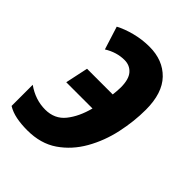

<svg xmlns="http://www.w3.org/2000/svg" viewBox="-174 -645 745 745"><g transform="rotate(45 198.0 -272.5)"><path d="M104 10Q70 10 42.5 4.5Q15 -1 -6 -14V-130Q42 -96 96 -96Q148 -96 178 -133.5Q208 -171 223 -229H79L99 -323H240Q241 -332 242 -343.5Q243 -355 243 -364Q243 -409 225 -429.5Q207 -450 178 -450Q135 -450 95 -425L65 -520Q93 -535 131.5 -545Q170 -555 210 -555Q284 -555 328.5 -509Q373 -463 373 -372Q373 -308 358.5 -241Q344 -174 311.5 -117Q279 -60 228 -25Q177 10 104 10Z"/></g></svg>

Font: Noto Sans Condensed
Style: Bold Italic
Weight: 700
Width: 3
Italic angle: -12°
Designer: Monotype Design Team
Foundry: Monotype Imaging Inc.
Version: Version 2.013; ttfautohint (v1.8.4.7-5d5b)